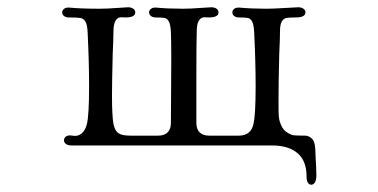

<svg xmlns="http://www.w3.org/2000/svg" viewBox="-20 -400 1040 528"><path d="M177 0Q167 0 161.5 -4Q156 -8 156 -14Q156 -21 162 -25Q168 -29 179 -27Q194 -24 204.5 -33Q215 -42 219 -59Q225 -84 225 -163Q225 -229 221 -311Q220 -332 215 -340.5Q210 -349 201.5 -350.5Q193 -352 169 -352Q161 -352 156 -356Q151 -360 151 -366Q151 -372 156.5 -376Q162 -380 172 -379Q204 -376 254 -376Q274 -376 300 -378Q326 -380 332 -380Q341 -380 346.5 -376Q352 -372 352 -366Q352 -352 325 -352Q323 -352 313.5 -352.5Q304 -353 298 -343.5Q292 -334 292 -313Q292 -295 290 -253Q288 -175 288 -137Q288 -82 292 -59Q296 -40 306 -33.5Q316 -27 338 -27H415Q432 -27 441 -36Q450 -45 450 -62L451 -236Q451 -290 450 -311Q449 -332 444.5 -340.5Q440 -349 433 -350.5Q426 -352 408 -352Q400 -352 395 -356Q390 -360 390 -366Q390 -372 395.5 -376Q401 -380 411 -379Q442 -376 483 -376Q503 -376 529 -378Q555 -380 561 -380Q570 -380 575.5 -376Q581 -372 581 -366Q581 -352 554 -352Q552 -352 542.5 -352.5Q533 -353 527 -343.5Q521 -334 521 -313Q520 -277 520 -189V-62Q520 -45 529 -36Q538 -27 555 -27H637Q670 -27 677 -59Q683 -84 683 -163Q683 -229 679 -311Q678 -332 673.5 -340.5Q669 -349 662 -350.5Q655 -352 637 -352Q629 -352 624 -356Q619 -360 619 -366Q619 -372 624.5 -376Q630 -380 640 -379Q672 -376 712 -376Q732 -376 762.5 -378Q793 -380 800 -380Q809 -380 814.5 -376Q820 -372 820 -366Q820 -352 793 -352Q774 -352 767 -350.5Q760 -349 755 -341Q750 -333 750 -313Q750 -295 748 -253Q746 -175 746 -137V-102Q746 -76 749 -67Q755 -46 767 -37.5Q779 -29 787.5 -28Q796 -27 819 -27Q829 -27 837.5 -19Q846 -11 847 9L848 34Q850 64 850 83Q850 95 846 101.5Q842 108 836 108Q830 108 826.5 102Q823 96 823 85Q823 42 798 21Q773 0 728 0Z"/></svg>

Font: Hina Mincho
Style: Regular
Weight: 400
Designer: satsuyako
Foundry: satsuyako
Version: Version 1.100